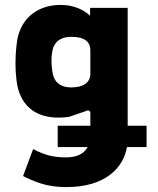

<svg xmlns="http://www.w3.org/2000/svg" viewBox="-20 -543 643 782"><path d="M251 219C408 219 483 141 497 56H577V-31H500V-511H347V-479C323 -502 281 -523 228 -523C121 -523 57 -456 48 -364C44 -330 43 -308 43 -286C43 -262 44 -245 47 -218C58 -117 120 -64 218 -64C235 -64 249 -65 261 -67L328 -90C339 -96 348 -93 348 -82V-31H215V56H337C322 84 292 98 249 98C195 98 161 88 115 64L74 174C142 209 192 219 251 219ZM271 -187C219 -187 198 -215 193 -252C189 -283 188 -307 193 -334C198 -366 220 -393 271 -393C323 -393 348 -374 348 -338V-243C348 -207 320 -187 271 -187Z"/></svg>

Font: Finlandica
Style: Bold
Weight: 700
Designer: Niklas Ekholm, Juho Hiilivirta, Jaakko Suomalainen
Foundry: Helsinki Type Studio
Version: Version 2.000;Glyphs 3.2 (3202)